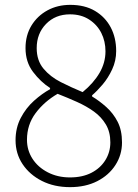

<svg xmlns="http://www.w3.org/2000/svg" viewBox="-20 -757 568 790"><path d="M268 13Q203 13 152.5 -12.5Q102 -38 73 -81.5Q44 -125 44 -180Q44 -231 65.5 -272Q87 -313 120 -342.5Q153 -372 186 -390V-395Q147 -420 116 -461Q85 -502 85 -559Q85 -612 109.5 -652Q134 -692 175.5 -714.5Q217 -737 269 -737Q329 -737 371 -712Q413 -687 435.5 -644.5Q458 -602 458 -547Q458 -507 441.5 -471.5Q425 -436 402 -409Q379 -382 359 -365V-360Q389 -342 417.5 -316.5Q446 -291 464 -256Q482 -221 482 -171Q482 -120 455 -78Q428 -36 380 -11.5Q332 13 268 13ZM320 -378Q365 -415 389.5 -457Q414 -499 414 -546Q414 -587 397 -621Q380 -655 347 -676.5Q314 -698 268 -698Q208 -698 169.5 -658.5Q131 -619 131 -559Q131 -508 159 -474.5Q187 -441 230.5 -419Q274 -397 320 -378ZM268 -27Q319 -27 356 -46Q393 -65 413.5 -98Q434 -131 434 -171Q434 -214 415.5 -245Q397 -276 366.5 -298Q336 -320 297 -337.5Q258 -355 217 -371Q162 -339 126.5 -291.5Q91 -244 91 -182Q91 -139 113.5 -104Q136 -69 176.5 -48Q217 -27 268 -27Z"/></svg>

Font: Noto Sans JP ExtraLight
Style: Regular
Weight: 250
Designer: Ryoko NISHIZUKA  (kana, bopomofo & ideographs); Paul D. Hunt (Latin, Greek & Cyrillic); Sandoll Communications , Soo-you
Foundry: Adobe
Version: Version 2.004-H2;hotconv 1.0.118;makeotfexe 2.5.65603